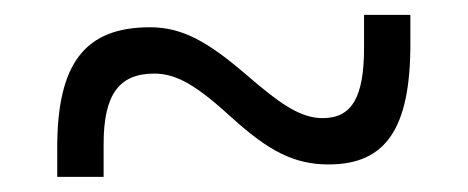

<svg xmlns="http://www.w3.org/2000/svg" viewBox="-20 -474 626 257"><path d="M56.6 -237.3H118.7V-281.2C118.7 -347.2 139.2 -375.5 186.5 -375.5C217.8 -375.5 245.1 -357.9 291.5 -315.4C339.4 -272.5 373 -253.9 419.9 -253.9C496.6 -253.9 529.3 -302.2 529.3 -415V-454.1H467.3V-410.2C467.3 -344.2 451.2 -315.9 412.1 -315.9C382.8 -315.9 356.4 -333.5 309.1 -374.5C257.3 -418.9 223.6 -437.5 180.7 -437.5C93.8 -437.5 56.6 -389.2 56.6 -276.4Z"/></svg>

Font: Cascadia Mono NF Light
Style: Regular
Weight: 300
Monospace: yes
Designer: Aaron Bell
Foundry: Saja Typeworks
Version: Version 2404.023